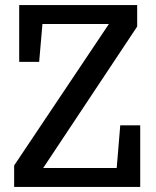

<svg xmlns="http://www.w3.org/2000/svg" viewBox="-20 -740 619 760"><path d="M56 -720H523V-635L151 -75H442L456 -244H535V0H36V-85L411 -645H148L135 -495H56Z"/></svg>

Font: Hermeneus One
Style: Regular
Weight: 400
Designer: Rodrigo Fuenzalida, Pablo Impallari
Foundry: Pablo Impallari, Rodrigo Fuenzalida
Version: Version 1.002; ttfautohint (v0.93) -l 8 -r 50 -G 200 -x 14 -